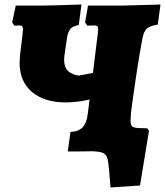

<svg xmlns="http://www.w3.org/2000/svg" viewBox="-20 -672 733 853"><path d="M562 -172Q560 -142 560 -137Q560 -116 567.5 -110Q575 -104 597 -103L634 -102L642 -91L602 152L471 161L464 78Q461 43 456 28Q451 13 436.5 7Q422 1 388 0Q352 1 281 1L293 -86Q328 -87 346.5 -106Q365 -125 370 -166L378 -230Q323 -217 272 -217Q177 -217 122 -263.5Q67 -310 67 -393Q67 -403 69 -427L81 -527Q82 -533 82 -541Q82 -551 79 -555Q76 -559 69 -559L44 -558L34 -572L50 -647H158Q194 -647 342 -652L330 -561Q303 -555 293 -544Q283 -533 278 -506L268 -437Q265 -421 265 -406Q265 -375 280.5 -358.5Q296 -342 329 -336L393 -348L413 -512Q416 -532 416 -541Q416 -552 412 -555.5Q408 -559 397 -559L368 -558L358 -572L371 -647H518Q514 -647 664 -651L693 -652L681 -563Q646 -557 632.5 -545Q619 -533 613 -502Q602 -447 587.5 -352Q573 -257 562 -172Z"/></svg>

Font: Alegreya Black
Style: Italic
Weight: 900
Italic angle: -7°
Designer: Juan Pablo del Peral
Foundry: Huerta Tipografica
Version: Version 2.007; ttfautohint (v1.6)